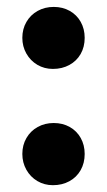

<svg xmlns="http://www.w3.org/2000/svg" viewBox="-20 -526 311 558"><path d="M133.8 -325.7Q108.9 -325.7 88.6 -337.6Q68.4 -349.6 56.6 -370.4Q44.9 -391.1 44.9 -416Q44.9 -441.9 56.9 -462.4Q68.8 -482.9 89.6 -494.4Q110.4 -505.9 136.2 -505.9Q162.1 -505.9 182.6 -494.4Q203.1 -482.9 214.6 -462.4Q226.1 -441.9 226.1 -416Q226.1 -389.6 214.4 -369.1Q202.6 -348.6 181.6 -337.2Q160.6 -325.7 133.8 -325.7ZM133.8 12.2Q108.9 12.2 88.6 0.2Q68.4 -11.7 56.6 -32.7Q44.9 -53.7 44.9 -78.6Q44.9 -104.5 56.9 -125Q68.8 -145.5 89.6 -157Q110.4 -168.5 136.2 -168.5Q162.1 -168.5 182.6 -157Q203.1 -145.5 214.6 -125Q226.1 -104.5 226.1 -78.6Q226.1 -52.2 214.4 -31.5Q202.6 -10.7 181.6 0.7Q160.6 12.2 133.8 12.2Z"/></svg>

Font: DavidDev Light
Style: Regular
Weight: 300
Designer: David.dev
Foundry: David.dev
Version: Version 1.001;FEAKit 1.0